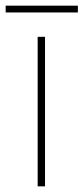

<svg xmlns="http://www.w3.org/2000/svg" viewBox="-43 -658 295 678"><path d="M116 0H90V-528H116ZM232 -638V-614H-23V-638Z"/></svg>

Font: Noto Sans Sinhala UI Thin
Style: Regular
Weight: 100
Designer: Jelle Bosma - Monotype Design Team
Foundry: Monotype Imaging Inc.
Version: Version 2.006; ttfautohint (v1.8.4.7-5d5b)